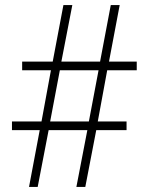

<svg xmlns="http://www.w3.org/2000/svg" viewBox="-20 -785 584 754"><path d="M94 -51 136 -274H27V-308H143L180 -509H67V-543H187L229 -765H264L221 -543H373L415 -765H450L408 -543H517V-509H401L364 -308H477V-274H358L315 -51H280L323 -274H171L128 -51ZM177 -308H329L367 -509H215Z"/></svg>

Font: Noto Sans Tamil UI Condensed ExtraLight
Style: Regular
Weight: 200
Width: 3
Designer: Jelle Bosma - Monotype Design Team
Foundry: Monotype Imaging Inc.
Version: Version 2.004; ttfautohint (v1.8.4.7-5d5b)